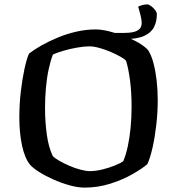

<svg xmlns="http://www.w3.org/2000/svg" viewBox="-20 -854 806 874"><path d="M365 0Q334 0 296.5 -10.5Q259 -21 223 -37Q187 -53 158.5 -71Q130 -89 117 -104Q93 -133 80.5 -190.5Q68 -248 68 -319Q68 -378 74.5 -435Q81 -492 91 -538.5Q101 -585 112 -610Q135 -628 168.5 -647Q202 -666 243 -683Q284 -700 328 -710Q372 -720 416 -720Q442 -720 476.5 -711.5Q511 -703 546.5 -689.5Q582 -676 610.5 -659.5Q639 -643 654 -626Q669 -603 678.5 -567Q688 -531 693 -488Q698 -445 698 -399Q698 -342 691.5 -285.5Q685 -229 674.5 -182.5Q664 -136 651 -107Q628 -87 583.5 -61.5Q539 -36 482.5 -18Q426 0 365 0ZM388 -75Q415 -75 446 -82.5Q477 -90 503.5 -101Q530 -112 541 -120Q553 -148 561.5 -187Q570 -226 574.5 -272.5Q579 -319 579 -369Q579 -433 572 -487Q565 -541 554 -577Q549 -584 530 -595Q511 -606 485.5 -617Q460 -628 433.5 -635.5Q407 -643 387 -643Q363 -643 331.5 -637.5Q300 -632 270.5 -623.5Q241 -615 221 -606Q210 -578 201.5 -538.5Q193 -499 189 -453.5Q185 -408 185 -361Q185 -300 193 -242Q201 -184 220 -144Q229 -134 250 -122Q271 -110 296.5 -99Q322 -88 347 -81.5Q372 -75 388 -75ZM502 -682V-704H543Q570 -704 588.5 -708.5Q607 -713 616 -723Q625 -733 625 -751Q625 -763 619.5 -785.5Q614 -808 609 -824Q620 -829 630.5 -831.5Q641 -834 650 -834Q657 -834 667.5 -826.5Q678 -819 686 -808.5Q694 -798 694 -789Q694 -756 681 -730.5Q668 -705 636 -690.5Q604 -676 546 -676Q539 -676 526 -677Q513 -678 502 -682Z"/></svg>

Font: Texturina Medium
Style: Regular
Weight: 500
Designer: Guillermo Torres Carreño
Foundry: Omnibus-Type
Version: Version 1.003